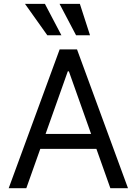

<svg xmlns="http://www.w3.org/2000/svg" viewBox="-20 -986 716 1006"><path d="M25.6 0 292.6 -727.3H383.5L650.6 0H558.2L485.1 -206H191.1L117.9 0ZM457.4 -284.1 340.9 -612.2H335.2L218.8 -284.1ZM291.9 -965.9H398.4L451.7 -801.1H378.6ZM110.8 -965.9H215.2L301.8 -801.1H228Z"/></svg>

Font: Fast_Sans
Style: Regular
Weight: 400
Designer: Rasmus Andersson
Foundry: rsms
Version: Version 3.018;git-588b23468